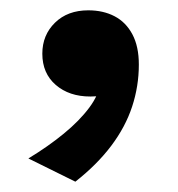

<svg xmlns="http://www.w3.org/2000/svg" viewBox="-20 -176 344 372"><path d="M126 176 35 131Q73 108 103.5 83Q134 58 153 32.5Q172 7 174 -16Q176 -19 178.5 -19Q181 -19 184.5 -17Q188 -15 192.5 -12Q197 -9 200 -6Q195 1 188.5 4.5Q182 8 174 9.5Q166 11 155 11Q114 11 88 -11.5Q62 -34 62 -72Q62 -108 86.5 -132Q111 -156 151 -156Q180 -156 202 -144.5Q224 -133 236.5 -109.5Q249 -86 249 -51Q249 -9 236 30.5Q223 70 195.5 106.5Q168 143 126 176Z"/></svg>

Font: Roboto Serif 28pt SemiBold
Style: Regular
Weight: 600
Designer: Greg Gazdowicz
Foundry: Commercial Type
Version: Version 1.008